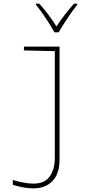

<svg xmlns="http://www.w3.org/2000/svg" viewBox="-20 -783 540 1051"><path d="M301 -606Q320 -639 349 -682.5Q378 -726 403 -757V-763H385Q330 -701 289 -638Q270 -669 244.5 -703Q219 -737 195 -763H177V-757Q199 -730 229 -685.5Q259 -641 278 -606ZM306 88V-528H111V-507L280 -503V81Q280 146 251.5 184Q223 222 164 222Q136 222 100 215Q64 208 50 201V228Q61 233 95 240.5Q129 248 164 248Q228 248 267 208.5Q306 169 306 88Z"/></svg>

Font: Noto Sans Mono UI Condensed Thin
Style: Regular
Weight: 250
Width: 3
Designer: Monotype Design team
Foundry: Monotype Imaging Inc.
Version: 1.000